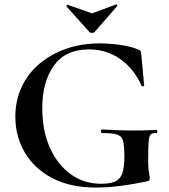

<svg xmlns="http://www.w3.org/2000/svg" viewBox="-20 -831 759 863"><path d="M409 12Q296 12 215 -30.5Q134 -73 91.5 -145.5Q49 -218 49 -306Q49 -380 77.5 -440.5Q106 -501 157.5 -544.5Q209 -588 278 -612Q347 -636 428 -636Q473 -636 521.5 -629Q570 -622 600 -609Q609 -606 611.5 -601.5Q614 -597 615 -586L628 -447Q628 -444 623 -443Q618 -442 616 -446Q582 -522 520.5 -565.5Q459 -609 379 -609Q275 -609 222.5 -536.5Q170 -464 170 -344Q170 -243 204.5 -166.5Q239 -90 298.5 -47.5Q358 -5 434 -5Q472 -5 495 -14Q518 -23 528.5 -49Q539 -75 539 -126Q539 -174 533.5 -196.5Q528 -219 507 -226Q486 -233 440 -233Q434 -233 434 -241Q434 -249 439 -249Q508 -245 564 -244.5Q620 -244 682 -247Q687 -247 687 -240Q687 -233 682 -233Q665 -234 657.5 -226.5Q650 -219 648 -194Q646 -169 646 -116Q646 -83 648 -67Q650 -51 651.5 -43.5Q653 -36 653 -28Q653 -22 650.5 -20Q648 -18 641 -16Q586 -4 525.5 4Q465 12 409 12ZM382 -687 279 -802Q278 -805 281 -808Q284 -811 285 -809L394 -771L502 -811Q504 -812 506.5 -809Q509 -806 507 -804L405 -687Q401 -683 394 -683Q387 -683 382 -687Z"/></svg>

Font: Cormorant Light
Style: Bold
Weight: 700
Version: Version 4.000